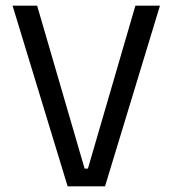

<svg xmlns="http://www.w3.org/2000/svg" viewBox="-20 -659 610 679"><path d="M219.2 0 24.4 -639H111.3L279.2 -62.8H290.9L458.8 -639H545.7L351.4 0Z"/></svg>

Font: Anek Gujarati Medium
Style: Regular
Weight: 500
Designer: Mrunmayee Ghaisas (Gujarati), Yesha Goshar (Latin)
Foundry: Ek Type
Version: Version 1.003